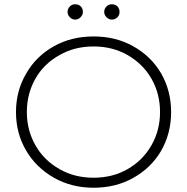

<svg xmlns="http://www.w3.org/2000/svg" viewBox="-20 -876 878 901"><path d="M419 5Q316 5 233 -42Q149 -90 103 -169Q55 -250 55 -350Q55 -450 103 -531Q149 -612 233 -659Q315 -705 419 -705Q523 -705 605 -659Q689 -612 736 -532Q783 -450 783 -350Q783 -250 736 -168Q689 -88 605 -41Q523 5 419 5ZM578 -82Q650 -123 690 -193Q731 -264 731 -350Q731 -437 690 -508Q651 -576 578 -618Q508 -658 419 -658Q330 -658 260 -618Q186 -577 147 -508Q106 -437 106 -350Q106 -264 147 -193Q187 -123 260 -82Q330 -42 419 -42Q508 -42 578 -82ZM297 -820Q297 -835 308 -846Q318 -856 333 -856Q349 -856 359 -846Q369 -836 369 -820Q369 -806 358 -795Q347 -784 333 -784Q319 -784 308 -795Q297 -806 297 -820ZM505 -784Q491 -784 480 -795Q469 -806 469 -820Q469 -835 480 -846Q490 -856 505 -856Q521 -856 531 -846Q541 -836 541 -820Q541 -805 531 -795Q520 -784 505 -784Z"/></svg>

Font: Montserrat Light Alt1
Style: Light
Weight: 500
Designer: Differentunic
Foundry: Julieta Ulanovsky
Version: 0.1